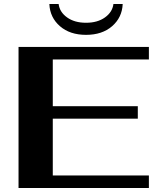

<svg xmlns="http://www.w3.org/2000/svg" viewBox="-20 -933 785 953"><path d="M72 -700H719V-638H242V-406H664V-344H242V-62H719V0H72ZM225 -913H271Q276 -873 313 -846.5Q350 -820 407 -820Q464 -820 501 -846.5Q538 -873 543 -913H589Q586 -846 536.5 -803Q487 -760 407 -760Q327 -760 277.5 -803Q228 -846 225 -913Z"/></svg>

Font: Fahkwang
Style: Bold
Weight: 700
Designer: Suppakit Chalermlarp | Katatrad Co.,Ltd.
Foundry: Cadson Demak Co.,Ltd.
Version: Version 1.000; ttfautohint (v1.6)